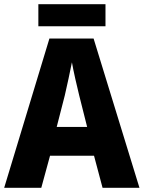

<svg xmlns="http://www.w3.org/2000/svg" viewBox="-20 -901 689 921"><path d="M486 -881H164V-775H486ZM472 0H649L429 -716H217L0 0H178L220 -154H431ZM360 -443 398 -292H252L291 -444C301 -489 317 -559 325 -602C332 -561 350 -483 360 -443Z"/></svg>

Font: Noto Sans Thai Looped SemiCondensed ExtraBold
Style: Regular
Weight: 800
Width: 4
Designer: Sasikarn Vongin, Ben Mitchell
Foundry: The Fontpad Ltd
Version: Version 1.001